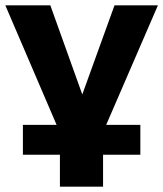

<svg xmlns="http://www.w3.org/2000/svg" viewBox="-25 -521 613 721"><path d="M200 180V60H61V-52H210L200 -23L-5 -501H164L287 -158H281L405 -501H568L362 -25L352 -52H502V60H362V180Z"/></svg>

Font: Nunito Sans 8pt ExtraBold
Style: Regular
Weight: 800
Version: Version 3.101;gftools[0.9.27]